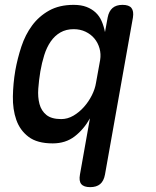

<svg xmlns="http://www.w3.org/2000/svg" viewBox="-20 -580 640 790"><path d="M484 -560Q511 -560 521 -547Q531 -534 527 -508L412 138Q407 165 392 177.5Q377 190 351 190Q325 190 314.5 177.5Q304 165 309 138L350 -93Q325 -48 287.5 -19Q250 10 197 10Q133 10 97.5 -17Q62 -44 47 -87Q32 -130 33 -183.5Q34 -237 43 -290Q52 -340 68 -388.5Q84 -437 112 -475Q140 -513 182 -536.5Q224 -560 283 -560Q314 -560 336 -551.5Q358 -543 373.5 -528.5Q389 -514 398 -493.5Q407 -473 412 -448L423 -508Q428 -534 443 -547Q458 -560 484 -560ZM283 -460Q252 -460 228.5 -446.5Q205 -433 188.5 -409Q172 -385 162 -353Q152 -321 146 -286Q140 -250 137.5 -215Q135 -180 142.5 -152Q150 -124 171 -107Q192 -90 232 -90Q258 -90 282 -104Q306 -118 325.5 -140Q345 -162 358 -188Q371 -214 375 -239L392 -333Q396 -358 389.5 -381Q383 -404 368.5 -421.5Q354 -439 332 -449.5Q310 -460 283 -460Z"/></svg>

Font: Maple Mono NL Medium
Style: Italic
Weight: 500
Italic angle: -10°
Monospace: yes
Designer: subframe7536
Version: Version 7.000